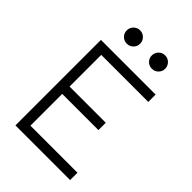

<svg xmlns="http://www.w3.org/2000/svg" viewBox="-257 -996 1101 1101"><g transform="rotate(45 293.0 -445.5)"><path d="M85.9 0V-693.4H529.3V-633.8H147.9V-377H441.4V-317.4H147.9V-59.6H529.3V0ZM409.2 -782.7Q386.7 -782.7 370.8 -798.3Q355 -814 355 -836.4Q355 -859.4 370.8 -875.2Q386.7 -891.1 409.2 -891.1Q431.6 -891.1 447.5 -875.2Q463.4 -859.4 463.4 -836.4Q463.4 -814 447.5 -798.3Q431.6 -782.7 409.2 -782.7ZM206.1 -782.7Q183.6 -782.7 167.7 -798.3Q151.9 -814 151.9 -836.4Q151.9 -859.4 167.7 -875.2Q183.6 -891.1 206.1 -891.1Q228.5 -891.1 244.4 -875.2Q260.3 -859.4 260.3 -836.4Q260.3 -814 244.4 -798.3Q228.5 -782.7 206.1 -782.7Z"/></g></svg>

Font: Caskaydia Cove Light
Style: Regular
Weight: 300
Monospace: yes
Designer: Aaron Bell
Foundry: Saja Typeworks
Version: Version 4.300; ttfautohint (v1.8.3)